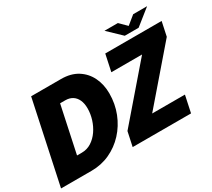

<svg xmlns="http://www.w3.org/2000/svg" viewBox="-164 -1194 1653 1494"><g transform="rotate(-30 663.0 -447.0)"><path d="M-1.5 0 155.5 -737.5H424.5Q511 -737.5 571 -700Q631 -662.5 662.5 -598Q694 -533.5 694 -453Q694 -359.5 661.5 -277.2Q629 -195 571.5 -132.8Q514 -70.5 437.5 -35.2Q361 0 272.5 0ZM213.5 -61 141.5 -160H277.5Q325 -160 363.8 -184.8Q402.5 -209.5 430.5 -250Q458.5 -290.5 473.8 -339.5Q489 -388.5 489 -437Q489 -481.5 474.5 -513Q460 -544.5 433.5 -561Q407 -577.5 370.5 -577.5H234.5L344.5 -676.5ZM904.5 -150.5H1198.5L1166.5 0H642L669.5 -128.5L1066.5 -588.5L1067.5 -587.5H789.5L821.5 -737.5H1328L1301 -610.5L905 -151.5ZM904.5 -893.5H1025L1110 -809H1058.5L1162.5 -893.5H1287.5L1146.5 -781H1022Z"/></g></svg>

Font: Epilogue Black
Style: Italic
Weight: 900
Italic angle: -12°
Designer: Tyler Finck
Foundry: Etcetera Type Co
Version: Version 2.111